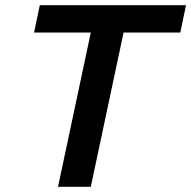

<svg xmlns="http://www.w3.org/2000/svg" viewBox="-20 -718 735 738"><path d="M203 0 329 -593H111L133 -698H695L673 -593H455L329 0Z"/></svg>

Font: Azeret Mono Thin Medium
Style: Italic
Weight: 500
Italic angle: -12°
Version: Version 1.002